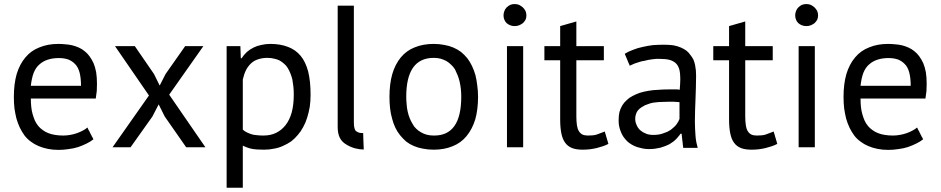

<svg xmlns="http://www.w3.org/2000/svg" viewBox="-20 -711 4542 927"><path d="M402.3 -95.7Q393.6 -87.9 380.9 -81.1Q368.2 -74.2 352.5 -68.4Q335.9 -62.5 318.4 -59.6Q301.8 -56.6 285.2 -56.6Q263.7 -56.6 246.1 -59.6Q227.5 -62.5 212.9 -68.4Q198.2 -74.2 186.5 -83Q173.8 -91.8 165 -102.5Q155.3 -114.3 148.4 -128.9Q142.6 -142.6 137.7 -159.2Q132.8 -175.8 130.9 -195.3Q128.9 -213.9 128.9 -235.4Q233.4 -235.4 442.4 -235.4Q445.3 -254.9 447.3 -272.5Q448.2 -290 448.2 -306.6Q448.2 -336.9 444.3 -362.3Q439.5 -387.7 431.6 -406.2Q422.9 -424.8 412.1 -439.5Q402.3 -453.1 388.7 -463.9Q376 -474.6 360.4 -481.4Q344.7 -488.3 329.1 -492.2Q312.5 -496.1 295.9 -497.1Q278.3 -499 261.7 -499Q210.9 -499 170.9 -482.4Q129.9 -466.8 102.5 -433.6Q75.2 -401.4 60.5 -353.5Q46.9 -305.7 46.9 -243.2Q46.9 -213.9 49.8 -187.5Q53.7 -161.1 59.6 -137.7Q66.4 -114.3 76.2 -93.8Q85.9 -74.2 98.6 -56.6Q111.3 -40 128.9 -27.3Q145.5 -14.6 166 -5.9Q186.5 2.9 210.9 7.8Q234.4 12.7 262.7 12.7Q287.1 12.7 311.5 8.8Q335.9 5.9 357.4 -1Q379.9 -8.8 397.5 -17.6Q416 -26.4 430.7 -38.1Q430.7 -39.1 430.7 -40Q430.7 -40 429.7 -41Q429.7 -41 429.7 -42Q429.7 -42 428.7 -43Q428.7 -43.9 427.7 -44.9Q427.7 -44.9 427.7 -45.9Q427.7 -45.9 426.8 -46.9Q426.8 -46.9 426.8 -47.9Q426.8 -47.9 425.8 -48.8Q425.8 -48.8 425.8 -49.8Q425.8 -49.8 424.8 -49.8Q424.8 -49.8 424.8 -50.8Q424.8 -50.8 423.8 -51.8Q423.8 -51.8 422.9 -53.7Q422.9 -53.7 422.9 -54.7Q422.9 -54.7 422.9 -55.7Q422.9 -55.7 421.9 -55.7Q421.9 -55.7 421.9 -56.6Q421.9 -56.6 420.9 -57.6Q420.9 -57.6 420.9 -58.6Q420.9 -58.6 420.9 -59.6Q420.9 -59.6 419.9 -59.6Q419.9 -59.6 418.9 -61.5Q418.9 -61.5 418.9 -62.5Q418.9 -62.5 418.9 -62.5Q418.9 -62.5 418 -63.5Q418 -63.5 418 -64.5Q418 -64.5 417 -65.4Q417 -65.4 417 -65.4Q417 -66.4 416 -67.4Q416 -67.4 416 -67.4Q416 -67.4 415 -69.3Q415 -69.3 415 -69.3Q415 -69.3 414.1 -71.3Q414.1 -71.3 414.1 -71.3Q414.1 -71.3 414.1 -72.3Q414.1 -72.3 413.1 -73.2Q413.1 -73.2 413.1 -73.2Q413.1 -73.2 413.1 -74.2Q413.1 -74.2 412.1 -75.2Q412.1 -75.2 412.1 -76.2Q412.1 -76.2 412.1 -76.2Q412.1 -77.1 411.1 -78.1Q411.1 -78.1 410.2 -79.1Q410.2 -80.1 409.2 -81.1Q409.2 -81.1 408.2 -82Q408.2 -82 408.2 -83Q408.2 -83 407.2 -84Q407.2 -84 407.2 -85Q407.2 -85 406.2 -85.9Q406.2 -85.9 406.2 -86.9Q406.2 -86.9 405.3 -87.9Q405.3 -87.9 405.3 -88.9Q405.3 -89.8 404.3 -90.8Q404.3 -90.8 403.3 -91.8Q403.3 -91.8 403.3 -92.8Q403.3 -92.8 402.3 -93.8Q402.3 -93.8 402.3 -95.7ZM342.8 -401.4Q357.4 -386.7 364.3 -360.4Q371.1 -334 371.1 -296.9Q290 -296.9 128.9 -296.9Q132.8 -333 142.6 -359.4Q153.3 -385.7 170.9 -400.4Q188.5 -416 210.9 -422.9Q234.4 -430.7 263.7 -430.7Q289.1 -430.7 309.6 -423.8Q329.1 -416 342.8 -401.4Z M523.4 0Q544.9 0 610.4 0Q636.7 -37.1 715.8 -148.4Q723.6 -163.1 746.1 -207Q753.9 -192.4 775.4 -148.4Q801.8 -111.3 878.9 0Q902.3 0 971.7 0Q927.7 -63.5 796.9 -253.9Q837.9 -312.5 961.9 -488.3Q939.5 -488.3 874 -488.3Q850.6 -454.1 779.3 -353.5Q772.5 -339.8 751 -297.9Q744.1 -311.5 723.6 -353.5Q700.2 -386.7 630.9 -488.3Q606.4 -488.3 535.2 -488.3Q576.2 -428.7 699.2 -250Q655.3 -187.5 523.4 0Z M1074.2 195.3Q1093.8 195.3 1152.3 195.3Q1152.3 144.5 1152.3 -7.8Q1164.1 -2 1175.8 2Q1186.5 5.9 1197.3 7.8Q1208 9.8 1221.7 10.7Q1236.3 11.7 1254.9 11.7Q1280.3 11.7 1302.7 6.8Q1326.2 2.9 1346.7 -6.8Q1367.2 -15.6 1385.7 -28.3Q1403.3 -42 1418 -59.6Q1432.6 -76.2 1443.4 -96.7Q1455.1 -117.2 1462.9 -142.6Q1470.7 -167 1475.6 -195.3Q1479.5 -222.7 1479.5 -253.9Q1479.5 -319.3 1467.8 -366.2Q1455.1 -413.1 1431.6 -441.4Q1407.2 -470.7 1371.1 -484.4Q1334 -499 1285.2 -499Q1262.7 -499 1242.2 -494.1Q1221.7 -490.2 1204.1 -481.4Q1186.5 -472.7 1171.9 -460Q1157.2 -446.3 1146.5 -429.7Q1145.5 -429.7 1142.6 -429.7Q1142.6 -444.3 1140.6 -488.3Q1124 -488.3 1074.2 -488.3Q1074.2 -445.3 1074.2 -360.4Q1074.2 -274.4 1074.2 -146.5Q1074.2 -18.6 1074.2 67.4Q1074.2 153.3 1074.2 195.3ZM1330.1 -418.9Q1341.8 -412.1 1351.6 -403.3Q1362.3 -394.5 1369.1 -382.8Q1376 -371.1 1381.8 -357.4Q1387.7 -342.8 1391.6 -327.1Q1394.5 -311.5 1396.5 -293Q1398.4 -274.4 1398.4 -254.9Q1398.4 -206.1 1388.7 -168.9Q1377.9 -130.9 1358.4 -106.4Q1338.9 -82 1312.5 -69.3Q1286.1 -56.6 1252 -56.6Q1233.4 -56.6 1217.8 -58.6Q1203.1 -59.6 1192.4 -63.5Q1180.7 -67.4 1170.9 -72.3Q1161.1 -77.1 1152.3 -85Q1152.3 -166 1152.3 -327.1Q1158.2 -353.5 1168 -373Q1177.7 -391.6 1192.4 -405.3Q1207 -418.9 1226.6 -424.8Q1246.1 -431.6 1271.5 -431.6Q1289.1 -431.6 1303.7 -427.7Q1318.4 -424.8 1330.1 -418.9Z M1688.5 -683.6Q1668.9 -683.6 1610.4 -683.6Q1610.4 -537.1 1610.4 -97.7Q1610.4 -67.4 1620.1 -46.9Q1630.9 -25.4 1651.4 -13.7Q1671.9 -1 1693.4 4.9Q1714.8 10.7 1736.3 10.7Q1734.4 -23.4 1734.4 -35.2Q1733.4 -46.9 1734.4 -38.1Q1735.4 -28.3 1734.4 -36.1Q1734.4 -43 1733.4 -68.4Q1722.7 -68.4 1713.9 -70.3Q1706.1 -73.2 1700.2 -77.1Q1694.3 -81.1 1691.4 -91.8Q1688.5 -102.5 1688.5 -119.1Q1688.5 -155.3 1688.5 -225.6Q1688.5 -295.9 1688.5 -401.4Q1688.5 -506.8 1688.5 -577.1Q1688.5 -647.5 1688.5 -683.6Z M1873 -138.7Q1878.9 -115.2 1888.7 -94.7Q1898.4 -74.2 1912.1 -57.6Q1925.8 -41 1941.4 -27.3Q1958 -14.6 1978.5 -5.9Q1999 2.9 2022.5 6.8Q2046.9 11.7 2074.2 11.7Q2125 11.7 2165 -4.9Q2205.1 -20.5 2232.4 -53.7Q2259.8 -86.9 2274.4 -133.8Q2288.1 -181.6 2288.1 -244.1Q2288.1 -272.5 2284.2 -298.8Q2281.2 -325.2 2275.4 -348.6Q2268.6 -372.1 2258.8 -392.6Q2249 -413.1 2236.3 -429.7Q2222.7 -446.3 2206.1 -460Q2189.5 -472.7 2168.9 -481.4Q2148.4 -490.2 2125 -494.1Q2101.6 -499 2074.2 -499Q2022.5 -499 1982.4 -482.4Q1942.4 -466.8 1915 -433.6Q1887.7 -400.4 1874 -353.5Q1860.4 -305.7 1860.4 -243.2Q1860.4 -214.8 1863.3 -188.5Q1866.2 -162.1 1873 -138.7ZM2074.2 -431.6Q2091.8 -431.6 2107.4 -427.7Q2123 -422.9 2135.7 -416Q2148.4 -408.2 2158.2 -398.4Q2168.9 -388.7 2176.8 -376Q2183.6 -362.3 2189.5 -347.7Q2195.3 -333 2199.2 -316.4Q2203.1 -298.8 2205.1 -281.2Q2207 -262.7 2207 -244.1Q2207 -149.4 2173.8 -102.5Q2140.6 -55.7 2074.2 -56.6Q2055.7 -56.6 2041 -60.5Q2025.4 -64.5 2012.7 -72.3Q2000 -79.1 1989.3 -89.8Q1978.5 -99.6 1971.7 -113.3Q1963.9 -126 1958 -140.6Q1952.1 -155.3 1948.2 -172.9Q1944.3 -189.5 1943.4 -207Q1941.4 -224.6 1941.4 -244.1Q1941.4 -337.9 1974.6 -384.8Q2007.8 -431.6 2074.2 -431.6Z M2427.7 0Q2447.3 0 2505.9 0Q2505.9 -122.1 2505.9 -488.3Q2486.3 -488.3 2427.7 -488.3Q2427.7 -366.2 2427.7 0ZM2425.8 -599.6Q2433.6 -592.8 2443.4 -588.9Q2453.1 -585 2464.8 -585Q2476.6 -585 2486.3 -588.9Q2496.1 -592.8 2504.9 -599.6Q2512.7 -607.4 2517.6 -616.2Q2521.5 -625 2521.5 -636.7Q2521.5 -647.5 2517.6 -657.2Q2512.7 -667 2504.9 -674.8Q2496.1 -682.6 2486.3 -687.5Q2476.6 -691.4 2464.8 -691.4Q2453.1 -691.4 2443.4 -687.5Q2433.6 -682.6 2425.8 -674.8Q2418 -667 2415 -657.2Q2411.1 -647.5 2411.1 -636.7Q2411.1 -625 2415 -616.2Q2418 -607.4 2425.8 -599.6Z M2608.4 -419.9Q2627.9 -419.9 2684.6 -419.9Q2684.6 -348.6 2684.6 -134.8Q2684.6 -94.7 2690.4 -66.4Q2696.3 -38.1 2709 -21.5Q2720.7 -4.9 2742.2 3.9Q2762.7 11.7 2793 11.7Q2810.5 11.7 2827.1 9.8Q2843.8 7.8 2860.4 3.9Q2876 0 2890.6 -4.9Q2905.3 -9.8 2918 -16.6Q2918 -16.6 2917 -17.6Q2917 -17.6 2917 -18.6Q2917 -18.6 2916 -19.5Q2916 -19.5 2916 -20.5Q2916 -20.5 2916 -21.5Q2916 -21.5 2915 -22.5Q2915 -22.5 2915 -23.4Q2915 -23.4 2915 -24.4Q2915 -24.4 2915 -25.4Q2915 -25.4 2914.1 -27.3Q2914.1 -27.3 2914.1 -28.3Q2914.1 -28.3 2914.1 -29.3Q2914.1 -29.3 2913.1 -30.3Q2913.1 -30.3 2913.1 -30.3Q2913.1 -30.3 2913.1 -31.2Q2913.1 -31.2 2913.1 -32.2Q2913.1 -33.2 2912.1 -34.2Q2912.1 -34.2 2912.1 -35.2Q2912.1 -35.2 2912.1 -35.2Q2912.1 -35.2 2911.1 -36.1Q2911.1 -36.1 2911.1 -37.1Q2911.1 -37.1 2911.1 -38.1Q2911.1 -38.1 2911.1 -39.1Q2911.1 -39.1 2910.2 -39.1Q2910.2 -39.1 2910.2 -41Q2910.2 -41 2910.2 -42Q2910.2 -42 2910.2 -42Q2910.2 -43 2909.2 -43.9Q2909.2 -43.9 2909.2 -44.9Q2909.2 -44.9 2909.2 -45.9Q2909.2 -45.9 2908.2 -46.9Q2908.2 -46.9 2908.2 -46.9Q2908.2 -46.9 2908.2 -47.9Q2908.2 -47.9 2908.2 -48.8Q2908.2 -48.8 2907.2 -49.8Q2907.2 -49.8 2907.2 -50.8Q2907.2 -50.8 2907.2 -51.8Q2907.2 -51.8 2906.2 -52.7Q2906.2 -52.7 2906.2 -53.7Q2906.2 -53.7 2906.2 -53.7Q2906.2 -53.7 2906.2 -54.7Q2906.2 -54.7 2906.2 -55.7Q2906.2 -55.7 2905.3 -56.6Q2905.3 -56.6 2905.3 -57.6Q2905.3 -57.6 2905.3 -58.6Q2905.3 -58.6 2905.3 -59.6Q2905.3 -59.6 2904.3 -60.5Q2904.3 -60.5 2904.3 -61.5Q2904.3 -61.5 2904.3 -62.5Q2904.3 -62.5 2903.3 -63.5Q2903.3 -63.5 2903.3 -63.5Q2903.3 -64.5 2903.3 -65.4Q2903.3 -65.4 2902.3 -65.4Q2902.3 -66.4 2902.3 -67.4Q2902.3 -67.4 2902.3 -68.4Q2902.3 -68.4 2902.3 -68.4Q2902.3 -68.4 2901.4 -69.3Q2901.4 -69.3 2901.4 -70.3Q2901.4 -70.3 2901.4 -71.3Q2901.4 -71.3 2901.4 -72.3Q2901.4 -72.3 2900.4 -73.2Q2900.4 -73.2 2900.4 -74.2Q2900.4 -74.2 2900.4 -75.2Q2900.4 -75.2 2900.4 -76.2Q2889.6 -72.3 2879.9 -68.4Q2870.1 -64.5 2861.3 -61.5Q2852.5 -58.6 2841.8 -57.6Q2831.1 -56.6 2818.4 -56.6Q2802.7 -56.6 2792 -61.5Q2781.2 -67.4 2775.4 -77.1Q2768.6 -86.9 2765.6 -105.5Q2762.7 -124 2762.7 -149.4Q2762.7 -239.3 2762.7 -419.9Q2795.9 -419.9 2895.5 -419.9Q2895.5 -437.5 2895.5 -488.3Q2862.3 -488.3 2762.7 -488.3Q2762.7 -517.6 2762.7 -607.4Q2743.2 -601.6 2684.6 -585Q2684.6 -560.5 2684.6 -488.3Q2666 -488.3 2608.4 -488.3Q2608.4 -470.7 2608.4 -419.9Z M3020.5 -393.6Q3028.3 -397.5 3035.2 -400.4Q3043 -404.3 3052.7 -407.2Q3061.5 -410.2 3071.3 -413.1Q3080.1 -416 3089.8 -417Q3100.6 -419.9 3110.4 -421.9Q3120.1 -423.8 3129.9 -424.8Q3139.6 -425.8 3148.4 -426.8Q3157.2 -426.8 3165 -426.8Q3193.4 -426.8 3212.9 -421.9Q3232.4 -416 3243.2 -405.3Q3253.9 -395.5 3259.8 -376Q3264.6 -357.4 3264.6 -330.1Q3264.6 -318.4 3263.7 -304.7Q3262.7 -292 3261.7 -277.3Q3254.9 -279.3 3249 -279.3Q3242.2 -279.3 3235.4 -279.3Q3226.6 -279.3 3208 -279.3Q3181.6 -279.3 3157.2 -277.3Q3131.8 -276.4 3110.4 -272.5Q3087.9 -268.6 3068.4 -262.7Q3049.8 -255.9 3033.2 -247.1Q3017.6 -239.3 3005.9 -227.5Q2993.2 -216.8 2984.4 -202.1Q2975.6 -187.5 2970.7 -169.9Q2966.8 -152.3 2966.8 -129.9Q2966.8 -113.3 2969.7 -99.6Q2972.7 -85.9 2978.5 -72.3Q2983.4 -59.6 2991.2 -48.8Q2999 -38.1 3008.8 -28.3Q3018.6 -19.5 3030.3 -12.7Q3042 -5.9 3055.7 -1Q3068.4 2.9 3083 5.9Q3097.7 8.8 3113.3 8.8Q3129.9 8.8 3143.6 6.8Q3157.2 4.9 3168.9 2Q3181.6 -2 3192.4 -5.9Q3203.1 -10.7 3211.9 -14.6Q3221.7 -20.5 3229.5 -26.4Q3237.3 -32.2 3244.1 -39.1Q3251 -45.9 3255.9 -52.7Q3261.7 -58.6 3265.6 -65.4Q3267.6 -65.4 3270.5 -65.4Q3270.5 -65.4 3270.5 -64.5Q3270.5 -64.5 3271.5 -63.5Q3271.5 -63.5 3271.5 -62.5Q3271.5 -62.5 3271.5 -61.5Q3271.5 -60.5 3271.5 -59.6Q3271.5 -59.6 3271.5 -58.6Q3271.5 -58.6 3271.5 -57.6Q3271.5 -57.6 3271.5 -56.6Q3271.5 -56.6 3271.5 -55.7Q3271.5 -55.7 3272.5 -54.7Q3272.5 -54.7 3272.5 -53.7Q3272.5 -53.7 3272.5 -52.7Q3272.5 -52.7 3272.5 -51.8Q3272.5 -51.8 3272.5 -50.8Q3272.5 -49.8 3272.5 -48.8Q3272.5 -48.8 3272.5 -47.9Q3272.5 -47.9 3272.5 -46.9Q3272.5 -46.9 3273.4 -45.9Q3273.4 -45.9 3273.4 -44.9Q3273.4 -44.9 3273.4 -43.9Q3273.4 -43.9 3273.4 -43Q3273.4 -43 3273.4 -41Q3273.4 -41 3273.4 -40Q3273.4 -40 3273.4 -39.1Q3273.4 -39.1 3273.4 -38.1Q3273.4 -38.1 3274.4 -37.1Q3274.4 -37.1 3274.4 -36.1Q3274.4 -36.1 3274.4 -35.2Q3274.4 -34.2 3274.4 -33.2Q3274.4 -33.2 3274.4 -32.2Q3274.4 -32.2 3274.4 -31.2Q3274.4 -31.2 3274.4 -30.3Q3274.4 -30.3 3275.4 -29.3Q3275.4 -29.3 3275.4 -28.3Q3275.4 -28.3 3275.4 -27.3Q3275.4 -27.3 3275.4 -26.4Q3275.4 -26.4 3275.4 -25.4Q3275.4 -25.4 3275.4 -24.4Q3275.4 -24.4 3275.4 -23.4Q3275.4 -23.4 3275.4 -22.5Q3275.4 -21.5 3276.4 -20.5Q3276.4 -20.5 3276.4 -19.5Q3276.4 -19.5 3276.4 -18.6Q3276.4 -18.6 3276.4 -17.6Q3276.4 -17.6 3276.4 -16.6Q3276.4 -16.6 3276.4 -15.6Q3276.4 -15.6 3276.4 -14.6Q3276.4 -14.6 3276.4 -13.7Q3276.4 -13.7 3276.4 -12.7Q3276.4 -12.7 3277.3 -11.7Q3277.3 -11.7 3277.3 -10.7Q3277.3 -10.7 3277.3 -9.8Q3277.3 -9.8 3277.3 -9.8Q3277.3 -9.8 3277.3 -8.8Q3277.3 -8.8 3277.3 -7.8Q3277.3 -7.8 3277.3 -6.8Q3277.3 -5.9 3277.3 -4.9Q3277.3 -4.9 3278.3 -3.9Q3278.3 -3.9 3278.3 -2.9Q3278.3 -2.9 3278.3 -2Q3278.3 -2 3278.3 -2Q3278.3 -2 3278.3 -1Q3278.3 -1 3278.3 0Q3278.3 0 3278.3 1Q3278.3 1 3278.3 2Q3278.3 2 3278.3 2Q3278.3 2 3278.3 2.9Q3279.3 2.9 3280.3 2.9Q3280.3 2.9 3281.2 2.9Q3281.2 2.9 3282.2 2.9Q3282.2 2.9 3283.2 2.9Q3283.2 2.9 3284.2 2.9Q3285.2 2.9 3286.1 2.9Q3286.1 2.9 3287.1 2.9Q3287.1 2.9 3288.1 2.9Q3288.1 2.9 3289.1 2.9Q3289.1 2.9 3290 2.9Q3290 2.9 3291 2.9Q3291 2.9 3292 2.9Q3292 2.9 3293 2.9Q3293 2.9 3293.9 2.9Q3293.9 2.9 3294.9 2.9Q3294.9 2.9 3295.9 2.9Q3295.9 2.9 3297.9 2.9Q3297.9 2.9 3298.8 2.9Q3298.8 2.9 3299.8 2.9Q3299.8 2.9 3300.8 2.9Q3300.8 2.9 3301.8 2.9Q3301.8 2.9 3302.7 2.9Q3302.7 2.9 3303.7 2.9Q3303.7 2.9 3304.7 2.9Q3305.7 2.9 3306.6 2.9Q3306.6 2.9 3307.6 2.9Q3307.6 2.9 3308.6 2.9Q3308.6 2.9 3309.6 2.9Q3309.6 2.9 3310.5 2.9Q3310.5 2.9 3311.5 2.9Q3311.5 2.9 3312.5 2.9Q3312.5 2.9 3313.5 2.9Q3313.5 2.9 3315.4 2.9Q3315.4 2.9 3316.4 2.9Q3316.4 2.9 3317.4 2.9Q3317.4 2.9 3318.4 2.9Q3318.4 2.9 3319.3 2.9Q3319.3 2.9 3320.3 2.9Q3320.3 2.9 3321.3 2.9Q3321.3 2.9 3322.3 2.9Q3323.2 2.9 3324.2 2.9Q3324.2 2.9 3325.2 2.9Q3325.2 2.9 3326.2 2.9Q3326.2 2.9 3327.1 2.9Q3327.1 2.9 3328.1 2.9Q3328.1 2.9 3329.1 2.9Q3329.1 2.9 3330.1 2.9Q3330.1 2.9 3331.1 2.9Q3331.1 2.9 3332 2.9Q3332 2.9 3334 2.9Q3334 2.9 3335 2.9Q3335 2.9 3335.9 2.9Q3335.9 2.9 3336.9 2.9Q3336.9 2.9 3337.9 2.9Q3337.9 2.9 3338.9 2.9Q3338.9 2.9 3339.8 2.9Q3339.8 2.9 3340.8 2.9Q3340.8 2.9 3341.8 2.9Q3341.8 2.9 3342.8 2.9Q3342.8 2.9 3343.8 2.9Q3343.8 2.9 3344.7 2.9Q3344.7 2.9 3345.7 2.9Q3345.7 2.9 3346.7 2.9Q3346.7 2.9 3347.7 2.9Q3347.7 2.9 3348.6 2.9Q3344.7 -10.7 3341.8 -25.4Q3338.9 -41 3337.9 -56.6Q3336.9 -72.3 3335.9 -89.8Q3335 -107.4 3335 -125Q3335 -149.4 3335.9 -176.8Q3336.9 -203.1 3337.9 -230.5Q3338.9 -257.8 3339.8 -287.1Q3340.8 -315.4 3340.8 -344.7Q3340.8 -358.4 3339.8 -371.1Q3337.9 -383.8 3335.9 -397.5Q3333 -411.1 3328.1 -422.9Q3322.3 -434.6 3313.5 -445.3Q3305.7 -457 3294.9 -465.8Q3283.2 -474.6 3267.6 -481.4Q3252 -488.3 3231.4 -492.2Q3210.9 -495.1 3185.5 -495.1Q3159.2 -495.1 3132.8 -493.2Q3107.4 -490.2 3083 -484.4Q3058.6 -479.5 3037.1 -470.7Q3014.6 -462.9 2996.1 -451.2Q2996.1 -451.2 2997.1 -450.2Q2997.1 -450.2 2997.1 -449.2Q2997.1 -449.2 2998 -448.2Q2998 -448.2 2998 -447.3Q2998 -447.3 2998 -446.3Q2998 -446.3 2999 -445.3Q2999 -445.3 2999 -444.3Q2999 -444.3 3000 -443.4Q3000 -443.4 3000 -442.4Q3000 -442.4 3000 -441.4Q3000 -441.4 3001 -440.4Q3001 -440.4 3001 -439.5Q3001 -439.5 3002 -439.5Q3002 -439.5 3002 -438.5Q3002 -438.5 3002 -437.5Q3002 -437.5 3002.9 -435.5Q3002.9 -435.5 3002.9 -434.6Q3002.9 -434.6 3003.9 -433.6Q3003.9 -433.6 3003.9 -433.6Q3003.9 -433.6 3004.9 -431.6Q3004.9 -431.6 3004.9 -430.7Q3004.9 -430.7 3004.9 -429.7Q3004.9 -429.7 3005.9 -429.7Q3005.9 -429.7 3005.9 -427.7Q3005.9 -427.7 3006.8 -426.8Q3006.8 -426.8 3006.8 -426.8Q3006.8 -425.8 3007.8 -424.8Q3007.8 -424.8 3007.8 -423.8Q3007.8 -423.8 3007.8 -422.9Q3007.8 -422.9 3008.8 -421.9Q3008.8 -421.9 3008.8 -421.9Q3008.8 -421.9 3008.8 -420.9Q3008.8 -420.9 3009.8 -419.9Q3009.8 -419.9 3009.8 -419.9Q3009.8 -419.9 3009.8 -418.9Q3009.8 -418.9 3009.8 -418Q3009.8 -418 3010.7 -417Q3010.7 -417 3010.7 -417Q3010.7 -417 3011.7 -415Q3011.7 -415 3011.7 -415Q3011.7 -415 3011.7 -414.1Q3011.7 -414.1 3011.7 -414.1Q3011.7 -414.1 3012.7 -412.1Q3012.7 -412.1 3012.7 -411.1Q3012.7 -411.1 3013.7 -410.2Q3013.7 -410.2 3013.7 -409.2Q3013.7 -409.2 3014.6 -408.2Q3014.6 -408.2 3014.6 -407.2Q3014.6 -407.2 3015.6 -406.2Q3015.6 -406.2 3015.6 -405.3Q3015.6 -405.3 3015.6 -404.3Q3015.6 -404.3 3016.6 -403.3Q3016.6 -403.3 3016.6 -402.3Q3016.6 -402.3 3017.6 -401.4Q3017.6 -401.4 3017.6 -400.4Q3017.6 -400.4 3018.6 -399.4Q3018.6 -399.4 3018.6 -397.5Q3018.6 -397.5 3019.5 -396.5Q3019.5 -396.5 3019.5 -395.5Q3019.5 -395.5 3020.5 -394.5Q3020.5 -394.5 3020.5 -393.6ZM3071.3 -82Q3059.6 -92.8 3053.7 -107.4Q3046.9 -121.1 3046.9 -137.7Q3046.9 -150.4 3050.8 -160.2Q3053.7 -170.9 3060.5 -178.7Q3067.4 -186.5 3076.2 -192.4Q3085 -198.2 3094.7 -203.1Q3106.4 -208 3119.1 -211.9Q3131.8 -215.8 3146.5 -216.8Q3161.1 -218.8 3175.8 -218.8Q3190.4 -219.7 3205.1 -219.7Q3211.9 -219.7 3219.7 -219.7Q3226.6 -219.7 3233.4 -219.7Q3240.2 -219.7 3247.1 -218.8Q3253.9 -218.8 3260.7 -217.8Q3260.7 -190.4 3260.7 -136.7Q3258.8 -130.9 3254.9 -124Q3251 -118.2 3246.1 -110.4Q3241.2 -103.5 3234.4 -97.7Q3227.5 -90.8 3219.7 -85Q3211.9 -80.1 3203.1 -75.2Q3193.4 -71.3 3182.6 -67.4Q3172.9 -63.5 3160.2 -61.5Q3147.5 -59.6 3133.8 -59.6Q3114.3 -59.6 3099.6 -65.4Q3084 -71.3 3071.3 -82Z M3423.8 -419.9Q3443.4 -419.9 3500 -419.9Q3500 -348.6 3500 -134.8Q3500 -94.7 3505.9 -66.4Q3511.7 -38.1 3524.4 -21.5Q3536.1 -4.9 3557.6 3.9Q3578.1 11.7 3608.4 11.7Q3626 11.7 3642.6 9.8Q3659.2 7.8 3675.8 3.9Q3691.4 0 3706.1 -4.9Q3720.7 -9.8 3733.4 -16.6Q3733.4 -16.6 3732.4 -17.6Q3732.4 -17.6 3732.4 -18.6Q3732.4 -18.6 3731.4 -19.5Q3731.4 -19.5 3731.4 -20.5Q3731.4 -20.5 3731.4 -21.5Q3731.4 -21.5 3730.5 -22.5Q3730.5 -22.5 3730.5 -23.4Q3730.5 -23.4 3730.5 -24.4Q3730.5 -24.4 3730.5 -25.4Q3730.5 -25.4 3729.5 -27.3Q3729.5 -27.3 3729.5 -28.3Q3729.5 -28.3 3729.5 -29.3Q3729.5 -29.3 3728.5 -30.3Q3728.5 -30.3 3728.5 -30.3Q3728.5 -30.3 3728.5 -31.2Q3728.5 -31.2 3728.5 -32.2Q3728.5 -33.2 3727.5 -34.2Q3727.5 -34.2 3727.5 -35.2Q3727.5 -35.2 3727.5 -35.2Q3727.5 -35.2 3726.6 -36.1Q3726.6 -36.1 3726.6 -37.1Q3726.6 -37.1 3726.6 -38.1Q3726.6 -38.1 3726.6 -39.1Q3726.6 -39.1 3725.6 -39.1Q3725.6 -39.1 3725.6 -41Q3725.6 -41 3725.6 -42Q3725.6 -42 3725.6 -42Q3725.6 -43 3724.6 -43.9Q3724.6 -43.9 3724.6 -44.9Q3724.6 -44.9 3724.6 -45.9Q3724.6 -45.9 3723.6 -46.9Q3723.6 -46.9 3723.6 -46.9Q3723.6 -46.9 3723.6 -47.9Q3723.6 -47.9 3723.6 -48.8Q3723.6 -48.8 3722.7 -49.8Q3722.7 -49.8 3722.7 -50.8Q3722.7 -50.8 3722.7 -51.8Q3722.7 -51.8 3721.7 -52.7Q3721.7 -52.7 3721.7 -53.7Q3721.7 -53.7 3721.7 -53.7Q3721.7 -53.7 3721.7 -54.7Q3721.7 -54.7 3721.7 -55.7Q3721.7 -55.7 3720.7 -56.6Q3720.7 -56.6 3720.7 -57.6Q3720.7 -57.6 3720.7 -58.6Q3720.7 -58.6 3720.7 -59.6Q3720.7 -59.6 3719.7 -60.5Q3719.7 -60.5 3719.7 -61.5Q3719.7 -61.5 3719.7 -62.5Q3719.7 -62.5 3718.8 -63.5Q3718.8 -63.5 3718.8 -63.5Q3718.8 -64.5 3718.8 -65.4Q3718.8 -65.4 3717.8 -65.4Q3717.8 -66.4 3717.8 -67.4Q3717.8 -67.4 3717.8 -68.4Q3717.8 -68.4 3717.8 -68.4Q3717.8 -68.4 3716.8 -69.3Q3716.8 -69.3 3716.8 -70.3Q3716.8 -70.3 3716.8 -71.3Q3716.8 -71.3 3716.8 -72.3Q3716.8 -72.3 3715.8 -73.2Q3715.8 -73.2 3715.8 -74.2Q3715.8 -74.2 3715.8 -75.2Q3715.8 -75.2 3715.8 -76.2Q3705.1 -72.3 3695.3 -68.4Q3685.5 -64.5 3676.8 -61.5Q3668 -58.6 3657.2 -57.6Q3646.5 -56.6 3633.8 -56.6Q3618.2 -56.6 3607.4 -61.5Q3596.7 -67.4 3590.8 -77.1Q3584 -86.9 3581.1 -105.5Q3578.1 -124 3578.1 -149.4Q3578.1 -239.3 3578.1 -419.9Q3611.3 -419.9 3710.9 -419.9Q3710.9 -437.5 3710.9 -488.3Q3677.7 -488.3 3578.1 -488.3Q3578.1 -517.6 3578.1 -607.4Q3558.6 -601.6 3500 -585Q3500 -560.5 3500 -488.3Q3481.4 -488.3 3423.8 -488.3Q3423.8 -470.7 3423.8 -419.9Z M3835.9 0Q3855.5 0 3914.1 0Q3914.1 -122.1 3914.1 -488.3Q3894.5 -488.3 3835.9 -488.3Q3835.9 -366.2 3835.9 0ZM3834 -599.6Q3841.8 -592.8 3851.6 -588.9Q3861.3 -585 3873 -585Q3884.8 -585 3894.5 -588.9Q3904.3 -592.8 3913.1 -599.6Q3920.9 -607.4 3925.8 -616.2Q3929.7 -625 3929.7 -636.7Q3929.7 -647.5 3925.8 -657.2Q3920.9 -667 3913.1 -674.8Q3904.3 -682.6 3894.5 -687.5Q3884.8 -691.4 3873 -691.4Q3861.3 -691.4 3851.6 -687.5Q3841.8 -682.6 3834 -674.8Q3826.2 -667 3823.2 -657.2Q3819.3 -647.5 3819.3 -636.7Q3819.3 -625 3823.2 -616.2Q3826.2 -607.4 3834 -599.6Z M4408.2 -95.7Q4399.4 -87.9 4386.7 -81.1Q4374 -74.2 4358.4 -68.4Q4341.8 -62.5 4324.2 -59.6Q4307.6 -56.6 4291 -56.6Q4269.5 -56.6 4252 -59.6Q4233.4 -62.5 4218.8 -68.4Q4204.1 -74.2 4192.4 -83Q4179.7 -91.8 4170.9 -102.5Q4161.1 -114.3 4154.3 -128.9Q4148.4 -142.6 4143.6 -159.2Q4138.7 -175.8 4136.7 -195.3Q4134.8 -213.9 4134.8 -235.4Q4239.3 -235.4 4448.2 -235.4Q4451.2 -254.9 4453.1 -272.5Q4454.1 -290 4454.1 -306.6Q4454.1 -336.9 4450.2 -362.3Q4445.3 -387.7 4437.5 -406.2Q4428.7 -424.8 4418 -439.5Q4408.2 -453.1 4394.5 -463.9Q4381.8 -474.6 4366.2 -481.4Q4350.6 -488.3 4335 -492.2Q4318.4 -496.1 4301.8 -497.1Q4284.2 -499 4267.6 -499Q4216.8 -499 4176.8 -482.4Q4135.7 -466.8 4108.4 -433.6Q4081.1 -401.4 4066.4 -353.5Q4052.7 -305.7 4052.7 -243.2Q4052.7 -213.9 4055.7 -187.5Q4059.6 -161.1 4065.4 -137.7Q4072.3 -114.3 4082 -93.8Q4091.8 -74.2 4104.5 -56.6Q4117.2 -40 4134.8 -27.3Q4151.4 -14.6 4171.9 -5.9Q4192.4 2.9 4216.8 7.8Q4240.2 12.7 4268.6 12.7Q4293 12.7 4317.4 8.8Q4341.8 5.9 4363.3 -1Q4385.7 -8.8 4403.3 -17.6Q4421.9 -26.4 4436.5 -38.1Q4436.5 -39.1 4436.5 -40Q4436.5 -40 4435.5 -41Q4435.5 -41 4435.5 -42Q4435.5 -42 4434.6 -43Q4434.6 -43.9 4433.6 -44.9Q4433.6 -44.9 4433.6 -45.9Q4433.6 -45.9 4432.6 -46.9Q4432.6 -46.9 4432.6 -47.9Q4432.6 -47.9 4431.6 -48.8Q4431.6 -48.8 4431.6 -49.8Q4431.6 -49.8 4430.7 -49.8Q4430.7 -49.8 4430.7 -50.8Q4430.7 -50.8 4429.7 -51.8Q4429.7 -51.8 4428.7 -53.7Q4428.7 -53.7 4428.7 -54.7Q4428.7 -54.7 4428.7 -55.7Q4428.7 -55.7 4427.7 -55.7Q4427.7 -55.7 4427.7 -56.6Q4427.7 -56.6 4426.8 -57.6Q4426.8 -57.6 4426.8 -58.6Q4426.8 -58.6 4426.8 -59.6Q4426.8 -59.6 4425.8 -59.6Q4425.8 -59.6 4424.8 -61.5Q4424.8 -61.5 4424.8 -62.5Q4424.8 -62.5 4424.8 -62.5Q4424.8 -62.5 4423.8 -63.5Q4423.8 -63.5 4423.8 -64.5Q4423.8 -64.5 4422.9 -65.4Q4422.9 -65.4 4422.9 -65.4Q4422.9 -66.4 4421.9 -67.4Q4421.9 -67.4 4421.9 -67.4Q4421.9 -67.4 4420.9 -69.3Q4420.9 -69.3 4420.9 -69.3Q4420.9 -69.3 4419.9 -71.3Q4419.9 -71.3 4419.9 -71.3Q4419.9 -71.3 4419.9 -72.3Q4419.9 -72.3 4418.9 -73.2Q4418.9 -73.2 4418.9 -73.2Q4418.9 -73.2 4418.9 -74.2Q4418.9 -74.2 4418 -75.2Q4418 -75.2 4418 -76.2Q4418 -76.2 4418 -76.2Q4418 -77.1 4417 -78.1Q4417 -78.1 4416 -79.1Q4416 -80.1 4415 -81.1Q4415 -81.1 4414.1 -82Q4414.1 -82 4414.1 -83Q4414.1 -83 4413.1 -84Q4413.1 -84 4413.1 -85Q4413.1 -85 4412.1 -85.9Q4412.1 -85.9 4412.1 -86.9Q4412.1 -86.9 4411.1 -87.9Q4411.1 -87.9 4411.1 -88.9Q4411.1 -89.8 4410.2 -90.8Q4410.2 -90.8 4409.2 -91.8Q4409.2 -91.8 4409.2 -92.8Q4409.2 -92.8 4408.2 -93.8Q4408.2 -93.8 4408.2 -95.7ZM4348.6 -401.4Q4363.3 -386.7 4370.1 -360.4Q4377 -334 4377 -296.9Q4295.9 -296.9 4134.8 -296.9Q4138.7 -333 4148.4 -359.4Q4159.2 -385.7 4176.8 -400.4Q4194.3 -416 4216.8 -422.9Q4240.2 -430.7 4269.5 -430.7Q4294.9 -430.7 4315.4 -423.8Q4335 -416 4348.6 -401.4Z"/></svg>

Font: Aptus Gothic JP
Style: Medium
Weight: 400
Designer: Fuminori Ogawa / Motoya
Version: Version 1